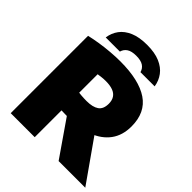

<svg xmlns="http://www.w3.org/2000/svg" viewBox="-254 -1106 1261 1261"><g transform="rotate(45 376.0 -475.5)"><path d="M60 0V-718.5Q98 -727.5 144 -734.8Q190 -742 238 -746Q286 -750 329 -750Q502.5 -750 592.8 -689.2Q683 -628.5 683 -499.5Q683 -416.5 641.5 -360.2Q600 -304 524.8 -275.8Q449.5 -247.5 348.5 -247.5Q332.5 -247.5 316 -248Q299.5 -248.5 283 -249V0ZM505 0 270.5 -339H514L752.5 0ZM356 -408.5Q412.5 -408.5 442.2 -429Q472 -449.5 472 -499.5Q472 -530.5 458.5 -551Q445 -571.5 418.5 -581.2Q392 -591 352.5 -591Q335 -591 316.5 -589Q298 -587 283 -584.5V-413Q294.5 -411.5 306.8 -410.5Q319 -409.5 331.5 -409Q344 -408.5 356 -408.5ZM149.5 -793Q156 -839 182.2 -874.5Q208.5 -910 256.5 -930.5Q304.5 -951 376.5 -951Q448.5 -951 496.2 -930.5Q544 -910 570.5 -874.5Q597 -839 604 -793H472Q465.5 -819.5 442.8 -834.8Q420 -850 376.5 -850Q333.5 -850 310.8 -834.8Q288 -819.5 281 -793Z"/></g></svg>

Font: Encode Sans SemiExpanded Black
Style: Regular
Weight: 900
Width: 6
Designer: Multiple Designers
Foundry: Impallari Type
Version: Version 3.002